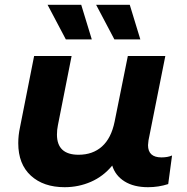

<svg xmlns="http://www.w3.org/2000/svg" viewBox="-20 -771 778 799"><path d="M696 -124 680 -5Q640 8 596 8Q537 8 498.5 -16Q460 -40 447 -82Q410 -37 358.5 -14.5Q307 8 249 8Q161 8 108.5 -40Q56 -88 56 -175Q56 -208 63 -240L122 -538H278L221 -250Q217 -231 217 -211Q217 -127 307 -127Q366 -127 404.5 -161.5Q443 -196 457 -265L512 -538H668L598 -187Q596 -173 596 -167Q596 -116 652 -116Q678 -116 696 -124ZM178 -751H318L362 -607H254ZM380 -751H520L564 -607H456Z"/></svg>

Font: Montserrat Alternates
Style: Bold Italic
Weight: 700
Italic angle: -11.3°
Designer: Julieta Ulanovsky
Foundry: Julieta Ulanovsky
Version: Version 7.200